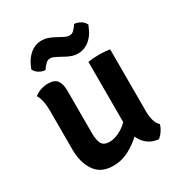

<svg xmlns="http://www.w3.org/2000/svg" viewBox="-169 -819 885 945"><g transform="rotate(-30 274.0 -346.0)"><path d="M67.5 -382.5Q67.5 -410 63 -434Q58.5 -458 47.5 -476.5Q61 -488 81.8 -495.5Q102.5 -503 125 -503Q162 -503 176.5 -483Q191 -463 191 -425V-187Q191 -143 202.2 -122.8Q213.5 -102.5 246 -102.5Q269.5 -102.5 298.2 -115.5Q327 -128.5 351.5 -153.5V-496Q364 -498 380.5 -499.2Q397 -500.5 413 -500.5Q429 -500.5 445.5 -499.2Q462 -498 475 -496V-141Q475 -114 481.8 -90.8Q488.5 -67.5 503 -55Q499 -38.5 486.8 -20Q474.5 -1.5 461 7.5Q424.5 3.5 400.5 -15.8Q376.5 -35 364 -64Q332 -33.5 291 -12.2Q250 9 203 9Q133.5 9 100.5 -39.5Q67.5 -88 67.5 -160.5ZM228 -595Q223.5 -597.5 214.8 -601.2Q206 -605 196.5 -605Q182 -605 172.8 -595.8Q163.5 -586.5 158.5 -580.5L148.5 -566.5Q131 -567 113.5 -577.5Q96 -588 89.5 -604.5L98 -624Q113.5 -659 141 -680.8Q168.5 -702.5 203 -702.5Q222 -702.5 237.5 -697Q253 -691.5 263 -686.5L304.5 -664.5Q309 -662 318 -658.2Q327 -654.5 336.5 -654.5Q350.5 -654.5 359.5 -663Q368.5 -671.5 374 -679L384 -692.5Q401.5 -692 419 -681.5Q436.5 -671 443 -654.5L434.5 -635.5Q418.5 -598.5 390.8 -577.5Q363 -556.5 329 -556.5Q311.5 -556.5 296.5 -561.5Q281.5 -566.5 269.5 -573Z"/></g></svg>

Font: Signika Negative SemiBold
Style: Regular
Weight: 600
Designer: Anna Giedryś
Foundry: Anna Giedryś
Version: Version 2.000; ttfautohint (v1.8.3) -l 8 -r 50 -G 200 -x 9 -